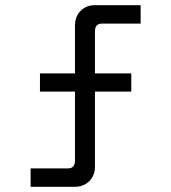

<svg xmlns="http://www.w3.org/2000/svg" viewBox="-20 -720 660 740"><path d="M134 -437V-367H269V-101C269 -81 260 -71 242 -71H98V0H269C314 0 346 -33 346 -77V-367H486V-437H346V-599C346 -619 355 -629 373 -629H522V-700H345C301 -700 269 -667 269 -623V-437Z"/></svg>

Font: Space Text
Style: Regular
Weight: 400
Designer: Florian Karsten (Space Text), Colophon Foundry (Space Mono)
Foundry: Florian Karsten
Version: Version 1.003;PS 001.003;hotconv 1.0.88;makeotf.lib2.5.64775